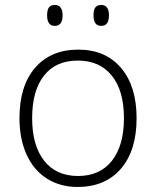

<svg xmlns="http://www.w3.org/2000/svg" viewBox="-20 -740 626 770"><path d="M527.8 -266.1Q527.8 -136.2 464.8 -63.2Q401.9 9.8 291 9.8Q221.2 9.8 168 -23.9Q114.7 -57.6 86.4 -120.6Q58.1 -183.6 58.1 -266.1Q58.1 -396 121.1 -468.5Q184.1 -541 293.9 -541Q403.3 -541 465.6 -467.5Q527.8 -394 527.8 -266.1ZM108.9 -266.1Q108.9 -156.7 157 -95.5Q205.1 -34.2 293 -34.2Q380.9 -34.2 429 -95.5Q477.1 -156.7 477.1 -266.1Q477.1 -376 428.5 -436.5Q379.9 -497.1 292 -497.1Q204.1 -497.1 156.5 -436.8Q108.9 -376.5 108.9 -266.1ZM168.9 -678.2Q168.9 -700.7 176.5 -710.4Q184.1 -720.2 199.7 -720.2Q231 -720.2 231 -678.2Q231 -636.2 199.7 -636.2Q168.9 -636.2 168.9 -678.2ZM355 -678.2Q355 -700.7 362.5 -710.4Q370.1 -720.2 385.7 -720.2Q417 -720.2 417 -678.2Q417 -636.2 385.7 -636.2Q355 -636.2 355 -678.2Z"/></svg>

Font: TypoPRO Open Sans
Style: Regular
Weight: 300
Foundry: Ascender Corporation
Version: Version 1.10